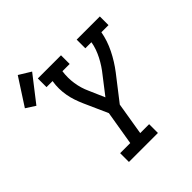

<svg xmlns="http://www.w3.org/2000/svg" viewBox="-303 -988 1143 1143"><g transform="rotate(-45 268.0 -417.0)"><path d="M129 0V-74H214L250 -290L183 -440Q172 -465 163 -491.5Q154 -518 149 -546Q144 -574 143.5 -603Q143 -632 148 -662H97V-735H292V-662H231Q224 -611 231.5 -562Q239 -513 259 -470L302 -371L384 -477Q401 -498 415.5 -520Q430 -542 442 -565.5Q454 -589 462.5 -613Q471 -637 475 -662H424V-735H619V-662H559Q548 -601 519 -542.5Q490 -484 450 -432L332 -280L298 -74H373V0ZM-24 -626 -83 -664 27 -834 102 -788Z"/></g></svg>

Font: Iosevka Curly Slab ExObl
Style: Regular
Weight: 400
Width: 7
Italic angle: -9°
Monospace: yes
Designer: Belleve Invis
Foundry: Belleve Invis
Version: Version 11.1.0; ttfautohint (v1.8.3)